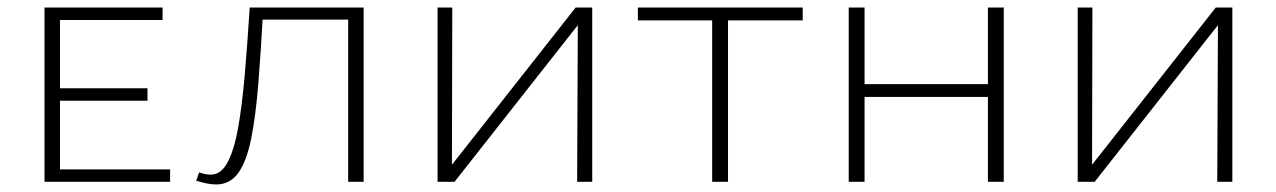

<svg xmlns="http://www.w3.org/2000/svg" viewBox="-20 -482 3384 509"><path d="M98 0V-462H139V0ZM112 0V-33H431V0ZM112 -215V-248H371V-215ZM112 -429V-462H411V-429Z M553 7Q540 7 526.5 4Q513 1 500 -3L508 -25Q516 -22 524 -20.5Q532 -19 539 -19Q566 -19 583.5 -52Q601 -85 611.5 -144.5Q622 -204 629 -285.5Q636 -367 642 -462H678Q672 -350 665 -262.5Q658 -175 646 -115Q634 -55 612 -24Q590 7 553 7ZM903 0V-462H944V0ZM655 -430V-462H921V-430Z M1159 0V-21L1506 -462H1532V-441L1185 0ZM1140 0V-462H1179L1178 0ZM1510 0 1512 -462H1550V0Z M1868 0V-462H1910V0ZM1671 -428V-462H2108V-428Z M2599 0V-462H2641V0ZM2230 0V-462H2272V0ZM2244 -225V-259H2626V-225Z M2856 0V-21L3203 -462H3229V-441L2882 0ZM2837 0V-462H2876L2875 0ZM3207 0 3209 -462H3247V0Z"/></svg>

Font: Ysabeau SC ExtraLight
Style: Regular
Weight: 250
Designer: Christian Thalmann (Catharsis Fonts)
Version: Version 2.001;gftools[0.9.30]; featfreeze: smcp